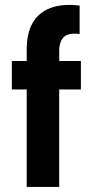

<svg xmlns="http://www.w3.org/2000/svg" viewBox="-20 -742 370 762"><path d="M86 -545Q86 -610 109.5 -651Q133 -692 179.5 -710Q226 -728 296 -720V-607Q252 -613 233.5 -595Q215 -577 215 -539V-500H301V-387H215V0H86V-387H27V-500H86Z"/></svg>

Font: Albert Sans
Style: Bold
Weight: 700
Designer: Andreas Rasmussen
Foundry: a.Foundry
Version: Version 1.025